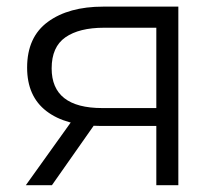

<svg xmlns="http://www.w3.org/2000/svg" viewBox="-20 -545 646 565"><path d="M440 0V-189.2L453.1 -174.4H275.1Q173.6 -174.4 116.7 -218Q59.8 -261.6 59.8 -346Q59.8 -436 120.9 -480.7Q182 -525.5 283.7 -525.5H504.8V0ZM56 0 200.4 -201.7H274.4L132.8 0ZM440 -210.3V-483.9L453.1 -463.4H286.2Q213 -463.4 172.5 -435.2Q132 -407 132 -343.8Q132 -227 280.9 -227H453.1Z"/></svg>

Font: Montserrat Alternates Thin
Style: Regular
Weight: 100
Designer: Julieta Ulanovsky
Foundry: Julieta Ulanovsky
Version: Version 9.000